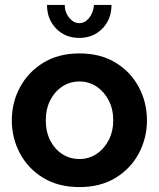

<svg xmlns="http://www.w3.org/2000/svg" viewBox="-20 -750 646 780"><path d="M303 10Q217 10 155.5 -27.5Q94 -65 61 -127Q28 -189 28 -261Q28 -334 61.5 -396Q95 -458 156.5 -495.5Q218 -533 303 -533Q388 -533 449.5 -495.5Q511 -458 544 -396Q577 -334 577 -261Q577 -189 544 -127Q511 -65 449.5 -27.5Q388 10 303 10ZM166 -261Q166 -215 184 -179.5Q202 -144 233 -124Q264 -104 303 -104Q341 -104 372 -124.5Q403 -145 421.5 -180.5Q440 -216 440 -262Q440 -307 421.5 -342.5Q403 -378 372 -398.5Q341 -419 303 -419Q264 -419 233 -398.5Q202 -378 184 -342.5Q166 -307 166 -261ZM302 -656Q325 -656 342 -677Q359 -698 362 -730H433Q433 -672 396 -634Q359 -596 302 -596Q245 -596 208 -634Q171 -672 171 -730H243Q243 -700 261 -678Q279 -656 302 -656Z"/></svg>

Font: Raleway
Style: Bold
Weight: 700
Designer: Matt McInerney, Pablo Impallari, Rodrigo Fuenzalida
Foundry: Matt McInerney, Pablo Impallari, Rodrigo Fuenzalida
Version: Version 4.026